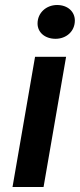

<svg xmlns="http://www.w3.org/2000/svg" viewBox="-20 -747 319 767"><path d="M30 0H154L244 -520H120ZM202 -592C244 -592 279 -621 279 -665C279 -700 251 -727 208 -727C165 -727 130 -696 130 -653C130 -618 159 -592 202 -592Z"/></svg>

Font: Fixel Display 20240404 SemiBold
Style: Italic
Weight: 600
Italic angle: -10°
Designer: AlfaBravo + MacPaw
Foundry: Kyrylo Tkachov, Marchela Mozhyna, Serhii Makarenko, Maria Weinstein, Zakhar Kryvoshyya
Version: Version 1.211;Glyphs 3.2 (3225)